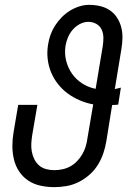

<svg xmlns="http://www.w3.org/2000/svg" viewBox="-20 -763 540 791"><path d="M204 8Q175 8 147 2Q119 -4 96.5 -19Q74 -34 59 -56.5Q44 -79 37.5 -106Q31 -133 31 -161.5Q31 -190 36 -219L55 -331H134L113 -208Q110 -190 109 -172.5Q108 -155 111 -138.5Q114 -122 121.5 -107Q129 -92 141 -81.5Q153 -71 169.5 -66.5Q186 -62 204 -62Q220 -62 237 -65.5Q254 -69 269.5 -77.5Q285 -86 297.5 -99Q310 -112 319 -127.5Q328 -143 333 -159.5Q338 -176 340 -192L364 -333Q336 -338 309 -349.5Q282 -361 259.5 -377.5Q237 -394 219.5 -416Q202 -438 191 -464Q180 -490 176.5 -519.5Q173 -549 178 -579Q181 -599 188 -619Q195 -639 206.5 -657Q218 -675 233.5 -691Q249 -707 267.5 -718.5Q286 -730 306.5 -736.5Q327 -743 347 -743Q370 -743 392 -738Q414 -733 432 -721Q450 -709 462 -690.5Q474 -672 479.5 -650.5Q485 -629 484.5 -606Q484 -583 480 -560L453 -396Q460 -398 466 -399Q472 -400 478 -402L467 -332Q461 -332 454.5 -331Q448 -330 442 -330L418 -181Q414 -156 405.5 -131Q397 -106 383 -83.5Q369 -61 348.5 -43Q328 -25 304 -13Q280 -1 254 3.5Q228 8 204 8ZM374 -397 403 -571Q406 -589 406 -607Q406 -625 399 -640.5Q392 -656 377 -664.5Q362 -673 344 -673Q326 -673 309 -664Q292 -655 279.5 -640.5Q267 -626 260 -609Q253 -592 250 -575Q245 -543 252.5 -513Q260 -483 277 -459Q294 -435 319 -419Q344 -403 374 -397Z"/></svg>

Font: Iosevka Term Curly
Style: Italic
Weight: 400
Italic angle: -9°
Designer: Belleve Invis
Foundry: Belleve Invis
Version: Version 32.3.0